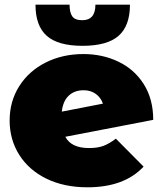

<svg xmlns="http://www.w3.org/2000/svg" viewBox="-20 -787 693 817"><path d="M419.5 -166C403.2 -160 383 -157 359 -157C308.3 -157 274.7 -173 258 -205L632 -277C632 -335.7 618.7 -386.2 592 -428.5C565.3 -470.8 529.3 -502.8 484 -524.5C438.7 -546.2 389 -557 335 -557C275.7 -557 222.2 -545 174.5 -521C126.8 -497 89.3 -463.5 62 -420.5C34.7 -377.5 21 -328.7 21 -274C21 -220 34.7 -171.3 62 -128C89.3 -84.7 128 -50.8 178 -26.5C228 -2.2 286 10 352 10C456.7 10 536.3 -19.3 591 -78L473 -197C453.7 -182.3 435.8 -172 419.5 -166ZM272.5 -380C288.8 -395.3 310 -403 336 -403C356 -403 373.2 -397.8 387.5 -387.5C401.8 -377.2 412 -363.3 418 -346L243 -312C246.3 -342 256.2 -364.7 272.5 -380ZM179 -634.5C211 -606.2 261.7 -592 331 -592C401 -592 452.2 -606.2 484.5 -634.5C516.8 -662.8 533 -707 533 -767H386C386 -723 367.3 -701 330 -701C309.3 -701 295.2 -706.5 287.5 -717.5C279.8 -728.5 276 -745 276 -767H131C131 -707 147 -662.8 179 -634.5Z"/></svg>

Font: Montserrat Custom Black
Style: Regular
Weight: 900
Designer: Julieta Ulanovsky
Foundry: Julieta Ulanovsky
Version: Version 7.200